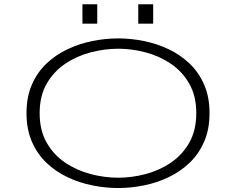

<svg xmlns="http://www.w3.org/2000/svg" viewBox="-20 -890 1140 920"><path d="M546.5 11Q485.5 11 423 -1.5Q360.5 -14 303.8 -40.8Q247 -67.5 202.8 -109.8Q158.5 -152 132.8 -211.2Q107 -270.5 107 -348Q107 -425.5 132.8 -484.5Q158.5 -543.5 202.8 -585.5Q247 -627.5 303.8 -654.2Q360.5 -681 423 -693.5Q485.5 -706 546.5 -706Q607 -706 669.2 -693.5Q731.5 -681 787.8 -654.2Q844 -627.5 888.2 -585.5Q932.5 -543.5 958.2 -484.5Q984 -425.5 984 -348Q984 -270 958.2 -211Q932.5 -152 888.2 -109.8Q844 -67.5 787.8 -40.8Q731.5 -14 669.2 -1.5Q607 11 546.5 11ZM546.5 -38.5Q612 -38.5 678 -56Q744 -73.5 799 -110.8Q854 -148 887.2 -206.8Q920.5 -265.5 920.5 -348Q920.5 -430 887.2 -488.5Q854 -547 799 -584.2Q744 -621.5 678 -639Q612 -656.5 546.5 -656.5Q480.5 -656.5 414 -639Q347.5 -621.5 292.2 -584.2Q237 -547 203.5 -488.5Q170 -430 170 -348Q170 -265.5 203.5 -206.8Q237 -148 292.2 -110.8Q347.5 -73.5 414 -56Q480.5 -38.5 546.5 -38.5ZM375 -869.5H446V-776.5H375ZM642.5 -869.5H714V-776.5H642.5Z"/></svg>

Font: Trispace Expanded ExtraLight
Style: Regular
Weight: 200
Width: 7
Designer: Tyler Finck
Foundry: Etcetera Type Company
Version: Version 1.210; ttfautohint (v1.8.3)